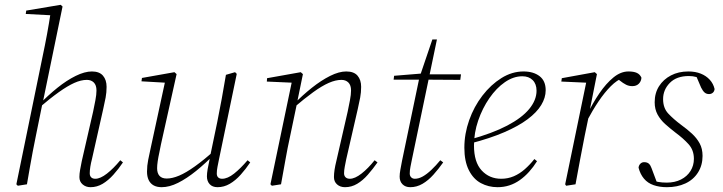

<svg xmlns="http://www.w3.org/2000/svg" viewBox="-20 -766 3004 798"><path d="M54 6 48 0 157 -531Q167 -578 175.5 -624Q184 -670 191 -717L202 -702L87 -708L89 -722L232 -746L240 -739L158 -341L156 -334L129 -201Q122 -168 116 -135.5Q110 -103 104 -69.5Q98 -36 92 0ZM356 12Q337 12 323.5 0.5Q310 -11 310 -30Q310 -44 313 -60.5Q316 -77 320 -97L367 -302Q372 -326 376.5 -349.5Q381 -373 381 -390Q381 -412 370 -423Q359 -434 341 -434Q317 -434 289 -421.5Q261 -409 224.5 -383Q188 -357 140 -316L139 -332H143Q180 -370 218.5 -401Q257 -432 294.5 -450.5Q332 -469 362 -469Q393 -469 408 -451.5Q423 -434 423 -405Q423 -382 419 -360.5Q415 -339 409 -313L362 -104Q358 -89 355.5 -73.5Q353 -58 353 -46Q353 -35 359 -29Q365 -23 376 -23Q397 -23 424.5 -44.5Q452 -66 480 -100L491 -91Q473 -64 451.5 -40Q430 -16 406.5 -2Q383 12 356 12Z M652 12Q632 12 618.5 4.5Q605 -3 598 -17.5Q591 -32 591 -53Q591 -77 596 -102Q601 -127 607 -154L667 -431L673 -422L568 -428L570 -442L705 -466L714 -458L649 -166Q646 -149 642 -131Q638 -113 635.5 -96Q633 -79 633 -67Q633 -46 643 -35Q653 -24 673 -24Q696 -24 724.5 -36Q753 -48 790 -74.5Q827 -101 875 -143L879 -128H874Q834 -87 795 -55.5Q756 -24 720 -6Q684 12 652 12ZM884 12Q863 12 851.5 -0.5Q840 -13 840 -33Q840 -45 843 -63Q846 -81 853 -113V-115L883 -259Q893 -308 901.5 -355Q910 -402 919 -455L957 -466L964 -459L890 -103Q887 -88 884 -73Q881 -58 881 -45Q881 -34 887 -28.5Q893 -23 903 -23Q926 -23 953 -44.5Q980 -66 1009 -100L1020 -91Q1002 -64 980.5 -40Q959 -16 935 -2Q911 12 884 12Z M1110 6 1104 0 1194 -431 1202 -422 1089 -427 1090 -441 1230 -466 1239 -458 1215 -341 1214 -335 1186 -201Q1175 -151 1166.5 -102.5Q1158 -54 1148 0ZM1414 12Q1394 12 1381 0.5Q1368 -11 1368 -30Q1368 -44 1370.5 -60.5Q1373 -77 1378 -97L1425 -302Q1430 -326 1434.5 -349.5Q1439 -373 1439 -390Q1439 -412 1428 -423Q1417 -434 1399 -434Q1375 -434 1346.5 -421.5Q1318 -409 1282 -383Q1246 -357 1198 -316L1196 -332H1200Q1237 -370 1276 -401Q1315 -432 1352 -450.5Q1389 -469 1419 -469Q1451 -469 1466 -451.5Q1481 -434 1481 -405Q1481 -382 1477 -360.5Q1473 -339 1467 -313L1419 -104Q1416 -89 1413 -73.5Q1410 -58 1410 -46Q1410 -35 1416.5 -29Q1423 -23 1434 -23Q1455 -23 1482.5 -44.5Q1510 -66 1537 -100L1549 -91Q1530 -64 1509 -40Q1488 -16 1464.5 -2Q1441 12 1414 12Z M1616 -435 1618 -451 1740 -461V-457H1896L1893 -434L1740 -435H1738ZM1685 12Q1665 12 1653 0Q1641 -12 1641 -32Q1641 -44 1644 -60.5Q1647 -77 1651 -98L1723 -443L1777 -602H1796L1692 -103Q1689 -88 1686 -73Q1683 -58 1683 -45Q1683 -35 1689 -29Q1695 -23 1704 -23Q1720 -23 1737 -32.5Q1754 -42 1773 -60Q1792 -78 1810 -100L1822 -91Q1803 -64 1781.5 -40Q1760 -16 1736 -2Q1712 12 1685 12Z M2048 12Q2010 12 1978.5 -5Q1947 -22 1928.5 -59Q1910 -96 1910 -152Q1910 -210 1930 -266.5Q1950 -323 1985 -368.5Q2020 -414 2064 -441.5Q2108 -469 2156 -469Q2197 -469 2222.5 -449.5Q2248 -430 2248 -391Q2248 -360 2229.5 -329.5Q2211 -299 2173 -270.5Q2135 -242 2076 -216.5Q2017 -191 1936 -170L1933 -186Q2027 -212 2088 -244Q2149 -276 2179.5 -313Q2210 -350 2210 -389Q2210 -417 2194 -433Q2178 -449 2151 -449Q2114 -449 2078.5 -424.5Q2043 -400 2014 -358Q1985 -316 1967.5 -265Q1950 -214 1950 -161Q1950 -92 1982 -57.5Q2014 -23 2063 -23Q2091 -23 2115.5 -33.5Q2140 -44 2161.5 -63Q2183 -82 2201 -105L2212 -96Q2197 -72 2179 -52Q2161 -32 2140.5 -17.5Q2120 -3 2097 4.5Q2074 12 2048 12Z M2418 -261 2412 -287H2419Q2443 -337 2471 -378Q2499 -419 2529.5 -444Q2560 -469 2592 -469Q2614 -469 2627 -463Q2640 -457 2646 -443Q2645 -428 2635 -418Q2625 -408 2608 -408Q2594 -408 2582 -414Q2570 -420 2555 -432L2542 -443L2570 -449V-443Q2544 -433 2518.5 -407.5Q2493 -382 2468 -345Q2443 -308 2418 -261ZM2329 0 2418 -431 2425 -422 2313 -427 2315 -441 2452 -466 2461 -458 2429 -297 2428 -288 2410 -201Q2400 -151 2391 -102.5Q2382 -54 2372 0L2333 6Z M2752 12Q2721 12 2696.5 3.5Q2672 -5 2656.5 -23.5Q2641 -42 2634 -69Q2635 -79 2641.5 -85.5Q2648 -92 2657 -92Q2670 -92 2677 -85.5Q2684 -79 2688 -67L2712 -3L2683 -22Q2699 -13 2715 -10Q2731 -7 2751 -7Q2785 -7 2810.5 -20Q2836 -33 2850 -55.5Q2864 -78 2864 -106Q2864 -142 2842 -166.5Q2820 -191 2786 -216Q2764 -233 2744.5 -250.5Q2725 -268 2713 -290Q2701 -312 2701 -341Q2701 -379 2719 -407.5Q2737 -436 2768.5 -452.5Q2800 -469 2841 -469Q2870 -469 2892.5 -460Q2915 -451 2930 -434.5Q2945 -418 2950 -396Q2949 -386 2942.5 -380.5Q2936 -375 2927 -375Q2916 -375 2908.5 -381.5Q2901 -388 2894 -402L2871 -456L2898 -437Q2887 -442 2873.5 -446Q2860 -450 2843 -450Q2792 -450 2764 -421.5Q2736 -393 2736 -354Q2736 -317 2757.5 -294Q2779 -271 2811 -247Q2836 -229 2856 -210.5Q2876 -192 2888 -170Q2900 -148 2900 -118Q2900 -79 2881 -49Q2862 -19 2828.5 -3.5Q2795 12 2752 12Z"/></svg>

Font: Source Serif 4 48pt Light
Style: Italic
Weight: 300
Italic angle: -12°
Designer: Frank Grießhammer
Foundry: Adobe Systems Incorporated
Version: Version 4.004;hotconv 1.0.116;makeotfexe 2.5.65601